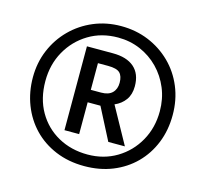

<svg xmlns="http://www.w3.org/2000/svg" viewBox="-105 -844 1042 973"><g transform="rotate(15 415.5 -357.0)"><path d="M416 10Q333 10 265 -18.5Q197 -47 149 -97Q101 -147 75 -214Q49 -281 49 -358Q49 -435 77 -501.5Q105 -568 155 -618Q205 -668 271.5 -696Q338 -724 415 -724Q493 -724 559.5 -696.5Q626 -669 676.5 -619.5Q727 -570 755 -502.5Q783 -435 783 -356Q783 -276 756 -209Q729 -142 680 -93Q631 -44 564 -17Q497 10 416 10ZM417 -51Q502 -51 569.5 -91.5Q637 -132 676 -201.5Q715 -271 715 -357Q715 -422 692 -477.5Q669 -533 628 -575Q587 -617 532.5 -640.5Q478 -664 415 -664Q328 -664 260.5 -623Q193 -582 154 -512.5Q115 -443 115 -356Q115 -264 154.5 -195.5Q194 -127 262.5 -89Q331 -51 417 -51ZM273 -140V-580H409Q482 -580 521 -546Q560 -512 560 -447Q560 -404 539.5 -375.5Q519 -347 484 -332L590 -140H503L417 -307H350V-140ZM403 -372Q442 -372 461.5 -391.5Q481 -411 481 -444Q481 -479 464.5 -495.5Q448 -512 402 -512H349V-372Z"/></g></svg>

Font: Noto Sans Gujarati Condensed
Style: Bold
Weight: 700
Width: 3
Designer: Jelle Bosma - Monotype Design Team, Universal Thirst
Foundry: Monotype Imaging Inc.
Version: Version 2.106; ttfautohint (v1.8.4.7-5d5b)